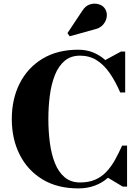

<svg xmlns="http://www.w3.org/2000/svg" viewBox="-20 -1036 774 1066"><path d="M414.5 10Q298.5 10 216 -40Q133.5 -90 89.5 -177Q45.5 -264 45.5 -375Q45.5 -486.5 89.5 -573.2Q133.5 -660 216 -710Q298.5 -760 414.5 -760Q459 -760 496.5 -745Q534 -730 564.5 -702.5L652 -750H675V-522.5H647.5Q620.5 -585 588.5 -631Q556.5 -677 516.2 -702Q476 -727 424.5 -727Q373 -727 338.8 -698Q304.5 -669 284.8 -619.2Q265 -569.5 256.8 -506.5Q248.5 -443.5 248.5 -375Q248.5 -307 256.8 -243.8Q265 -180.5 284.8 -130.8Q304.5 -81 338.8 -52Q373 -23 424.5 -23Q473 -23 508.5 -38.5Q544 -54 570.5 -82Q597 -110 617.8 -147.2Q638.5 -184.5 658 -227.5H685.5V0H661.5L579.5 -49Q548 -21 506.5 -5.5Q465 10 414.5 10ZM367 -834.5 354.5 -852 435.5 -974Q453.5 -1003.5 479 -1011.5Q504.5 -1019.5 527.8 -1012.5Q551 -1005.5 562 -989Q575.5 -969.5 572.8 -944.5Q570 -919.5 552.5 -899.2Q535 -879 503.5 -872.5Z"/></svg>

Font: Bodoni Moda 9pt ExtraBold
Style: Regular
Weight: 800
Designer: Owen Earl
Foundry: indestructible type
Version: Version 2.005